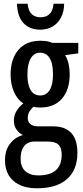

<svg xmlns="http://www.w3.org/2000/svg" viewBox="-20 -766 444 1026"><path d="M177.7 240.2Q97.7 240.2 52.2 200.9Q6.8 161.6 6.8 90.3Q6.8 37.1 33.4 2.2Q60.1 -32.7 102.5 -44.4Q81.5 -54.2 67.9 -74.2Q54.2 -94.2 54.2 -121.1Q54.2 -149.4 67.4 -171.4Q80.6 -193.4 104.5 -213.9Q73.2 -232.9 54.9 -274.4Q36.6 -315.9 36.6 -368.2Q36.6 -423.8 55.4 -464.1Q74.2 -504.4 109.6 -526.4Q145 -548.3 194.8 -548.3Q210.4 -548.3 222.2 -546.9Q233.9 -545.4 242.9 -542.7Q252 -540 259.3 -537.1H398.4V-481L328.1 -471.2Q340.8 -450.2 346.7 -424.1Q352.5 -397.9 352.5 -370.1Q352.5 -286.6 311.3 -239Q270 -191.4 194.8 -191.4Q171.9 -191.4 158.7 -195.8Q147 -185.1 137.7 -170.7Q128.4 -156.2 128.4 -135.3Q128.4 -121.6 134.8 -111.6Q141.1 -101.6 153.8 -96.2Q166.5 -90.8 185.1 -90.8H265.6Q327.1 -90.8 360.4 -55.7Q393.6 -20.5 393.6 51.3Q393.6 141.6 338.1 190.9Q282.7 240.2 177.7 240.2ZM184.6 171.4Q226.1 171.4 253.9 159.2Q281.7 147 295.7 122.6Q309.6 98.1 309.6 62Q309.6 32.7 300.3 17.1Q291 1.5 273.4 -4.2Q255.9 -9.8 229.5 -9.8H163.6Q143.1 -9.8 126.5 -0.5Q109.9 8.8 100.1 29.1Q90.3 49.3 90.3 83Q90.3 126.5 115.7 148.9Q141.1 171.4 184.6 171.4ZM195.3 -255.9Q227.5 -255.9 245.4 -284.7Q263.2 -313.5 263.2 -368.7Q263.2 -427.2 245.1 -455.8Q227.1 -484.4 194.3 -484.4Q162.1 -484.4 144.3 -454.1Q126.5 -423.8 126.5 -367.7Q126.5 -314 143.6 -284.9Q160.6 -255.9 195.3 -255.9ZM322.8 -746.1Q322.3 -703.1 305.9 -672.1Q289.6 -641.1 261 -624.3Q232.4 -607.4 194.8 -607.4Q139.2 -607.4 106 -642.1Q72.8 -676.8 70.8 -746.1H127.4Q129.9 -722.2 138.2 -706.1Q146.5 -689.9 161.4 -681.9Q176.3 -673.8 196.8 -673.8Q216.8 -673.8 231.7 -681.6Q246.6 -689.5 255.4 -705.6Q264.2 -721.7 266.1 -746.1Z"/></svg>

Font: Open Sans Condensed Medium
Style: Regular
Weight: 500
Width: 3
Designer: Monotype Design Team
Foundry: Monotype Imaging Inc.
Version: Version 3.000